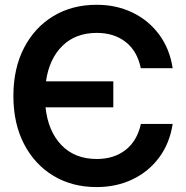

<svg xmlns="http://www.w3.org/2000/svg" viewBox="-20 -759 765 791"><path d="M377.9 11.7Q277.3 11.7 200.2 -34.7Q123 -81.1 79.1 -165.5Q35.2 -250 35.2 -363.3Q35.2 -477.5 79.1 -562Q123 -646.5 200.2 -692.9Q277.3 -739.3 377.9 -739.3Q460 -739.3 526.4 -707Q592.8 -674.8 636 -616.2Q679.2 -557.6 691.4 -478H560.1Q545.4 -548.8 497.6 -586.2Q449.7 -623.5 378.9 -623.5Q291.5 -623.5 237.1 -570.1Q182.6 -516.6 169.4 -423.8H446.8V-316.9H167.5Q178.2 -218.3 233.2 -161.1Q288.1 -104 378.9 -104Q449.2 -104 497.1 -141.1Q544.9 -178.2 560.5 -248.5H691.4Q679.2 -168.9 636 -110.6Q592.8 -52.2 526.4 -20.3Q460 11.7 377.9 11.7Z"/></svg>

Font: Inter Display SemiBold
Style: Regular
Weight: 600
Designer: Rasmus Andersson
Foundry: rsms
Version: Version 4.001;git-9221beed3